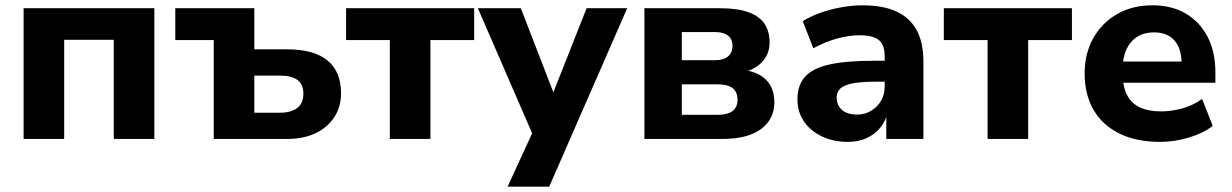

<svg xmlns="http://www.w3.org/2000/svg" viewBox="-20 -524 4644 724"><path d="M69 0V-493H562V0H409V-374H222V0Z M786 0V-373H641V-493H939V-338H1062Q1164 -338 1215 -296Q1266 -254 1266 -172Q1266 -121 1240.5 -82Q1215 -43 1169.5 -21.5Q1124 0 1062 0ZM939 -99H1036Q1077 -99 1100.5 -116.5Q1124 -134 1124 -171Q1124 -207 1101 -223Q1078 -239 1036 -239H939Z M1450 0V-373H1285V-493H1768V-373H1603V0Z M1894 180 2002 -55V14L1782 -493H1944L2079 -144H2054L2192 -493H2345L2051 180Z M2410 0V-493H2695Q2762 -493 2803.5 -477.5Q2845 -462 2863.5 -433.5Q2882 -405 2882 -364Q2882 -320 2853 -289.5Q2824 -259 2775 -250V-261Q2818 -257 2845.5 -241Q2873 -225 2886.5 -199Q2900 -173 2900 -139Q2900 -75 2850 -37.5Q2800 0 2703 0ZM2551 -91H2686Q2723 -91 2742 -105Q2761 -119 2761 -148Q2761 -178 2742 -192Q2723 -206 2686 -206H2551ZM2551 -297H2677Q2708 -297 2725 -311Q2742 -325 2742 -351Q2742 -377 2725 -390Q2708 -403 2677 -403H2551Z M3177 11Q3122 11 3078.5 -10Q3035 -31 3011 -67Q2987 -103 2987 -149Q2987 -203 3016 -235Q3045 -267 3108.5 -281Q3172 -295 3277 -295H3333V-216H3279Q3241 -216 3213.5 -212.5Q3186 -209 3168.5 -202Q3151 -195 3143 -183.5Q3135 -172 3135 -156Q3135 -127 3155 -109.5Q3175 -92 3212 -92Q3241 -92 3264.5 -106Q3288 -120 3302 -143.5Q3316 -167 3316 -198V-311Q3316 -355 3294 -373Q3272 -391 3222 -391Q3182 -391 3137.5 -379Q3093 -367 3047 -342L3007 -444Q3035 -462 3073 -475.5Q3111 -489 3152.5 -496.5Q3194 -504 3232 -504Q3309 -504 3359.5 -481Q3410 -458 3436 -411.5Q3462 -365 3462 -291V0H3322V-99H3327Q3319 -66 3298.5 -41.5Q3278 -17 3247.5 -3Q3217 11 3177 11Z M3704 0V-373H3539V-493H4022V-373H3857V0Z M4354 11Q4265 11 4201 -20.5Q4137 -52 4103.5 -110Q4070 -168 4070 -247Q4070 -322 4102.5 -380Q4135 -438 4192.5 -471Q4250 -504 4326 -504Q4398 -504 4451 -473Q4504 -442 4533.5 -385.5Q4563 -329 4563 -251V-212H4195V-292H4451L4436 -278Q4436 -340 4409 -371Q4382 -402 4331 -402Q4295 -402 4268.5 -385.5Q4242 -369 4227.5 -337.5Q4213 -306 4213 -261V-251Q4213 -200 4229 -167.5Q4245 -135 4277.5 -119.5Q4310 -104 4359 -104Q4398 -104 4439 -115.5Q4480 -127 4513 -151L4553 -49Q4516 -21 4462 -5Q4408 11 4354 11Z"/></svg>

Font: Nunito Sans 11pt ExtraBold
Style: Regular
Weight: 800
Version: Version 3.101;gftools[0.9.27]